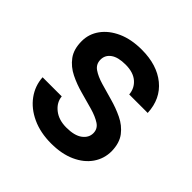

<svg xmlns="http://www.w3.org/2000/svg" viewBox="-151 -694 837 837"><g transform="rotate(45 267.0 -275.5)"><path d="M275 9Q209 9 158 -14.5Q107 -38 77.5 -78.5Q48 -119 45 -169H163Q166 -135 196 -111Q226 -87 273 -87Q323 -87 348.5 -106Q374 -125 374 -153Q374 -180 351 -195Q328 -210 291.5 -220.5Q255 -231 214 -242Q173 -253 136.5 -271Q100 -289 77 -320Q54 -351 54 -401Q54 -445 80 -481Q106 -517 153.5 -538.5Q201 -560 266 -560Q360 -560 417.5 -513Q475 -466 479 -383H365Q362 -419 335.5 -441.5Q309 -464 262 -464Q216 -464 192.5 -447Q169 -430 169 -402Q169 -374 191.5 -358.5Q214 -343 249.5 -332.5Q285 -322 325 -311Q365 -300 401.5 -282.5Q438 -265 461.5 -234.5Q485 -204 486 -154Q486 -108 460.5 -71Q435 -34 387.5 -12.5Q340 9 275 9Z"/></g></svg>

Font: Poppins Medium
Style: Regular
Weight: 500
Designer: Ninad Kale (Devanagari), Jonny Pinhorn (Latin)
Version: Version 5.002